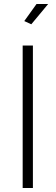

<svg xmlns="http://www.w3.org/2000/svg" viewBox="-20 -937 277 957"><path d="M93 0V-710H144V0ZM136 -816 101 -832 162 -917H220Z"/></svg>

Font: Raleway Thin Light
Style: Regular
Weight: 300
Version: Version 4.026